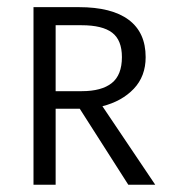

<svg xmlns="http://www.w3.org/2000/svg" viewBox="-20 -509 466 529"><path d="M262.2 -216.3 407.7 0H333.5L199.7 -209.5H133.3V0H72.3V-489.3H197.3Q288.1 -489.3 334.7 -454.3Q381.3 -419.4 381.3 -351.6Q381.3 -298.8 348.6 -264.4Q315.9 -230 262.2 -216.3ZM204.6 -439.5H133.3V-257.8H205.1Q259.8 -257.8 287.8 -280Q315.9 -302.2 315.9 -351.6Q315.9 -398.4 289.1 -418.9Q262.2 -439.5 204.6 -439.5Z"/></svg>

Font: Amiri Typewriter
Style: Regular
Weight: 400
Monospace: yes
Designer: Khaled Hosny
Version: Version 1.1